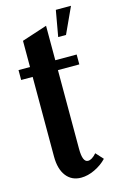

<svg xmlns="http://www.w3.org/2000/svg" viewBox="-111 -748 507 807"><g transform="rotate(-15 142.0 -344.5)"><path d="M198 -586 218 -699H284L232 -586ZM139 10Q98 10 74.5 -20.5Q51 -51 51 -105V-452H1V-495H51V-609L161 -645V-495H254V-452H161V-109Q161 -51 185 -51Q202 -51 222 -74L251 -42Q229 -19 198.5 -4.5Q168 10 139 10Z"/></g></svg>

Font: Moniqa ExtBd Paragraph
Style: Regular
Weight: 800
Designer: Rajesh Rajput
Foundry: Rajesh Rajput
Version: Version 1.000